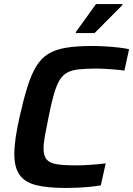

<svg xmlns="http://www.w3.org/2000/svg" viewBox="-20 -924 660 952"><path d="M306 8Q216 8 159.5 -6Q103 -20 77 -57Q51 -94 51 -160Q51 -195 57.5 -240.5Q64 -286 77 -344Q97 -433 116.5 -495Q136 -557 160.5 -596.5Q185 -636 220.5 -657.5Q256 -679 308.5 -687.5Q361 -696 436 -696Q467 -696 501.5 -694Q536 -692 567 -688.5Q598 -685 620 -680L597 -574Q567 -578 541 -580Q515 -582 494.5 -583Q474 -584 459 -584Q406 -584 370 -580Q334 -576 311.5 -563Q289 -550 274 -524Q259 -498 246.5 -454Q234 -410 221 -344Q210 -291 203 -252.5Q196 -214 196 -188Q196 -151 211.5 -133Q227 -115 262.5 -109.5Q298 -104 357 -104Q390 -104 431.5 -107Q473 -110 504 -114L480 -5Q458 -1 428 2Q398 5 366.5 6.5Q335 8 306 8ZM356 -760V-765L456 -904H587V-899L449 -760Z"/></svg>

Font: Saira Thin SemiBold
Style: Italic
Weight: 600
Italic angle: -12°
Version: Version 1.101